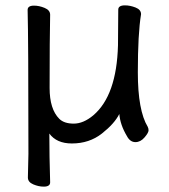

<svg xmlns="http://www.w3.org/2000/svg" viewBox="-20 -511 630 716"><path d="M143 185Q124 185 104 176.5Q84 168 84 151L86 63Q86 -368 83 -474Q83 -490 107 -490Q126 -490 146.5 -481.5Q167 -473 167 -456Q165 -368 165 -183Q165 -104 201 -68Q219 -50 255 -50Q291 -50 328 -81Q415 -155 420 -342L421 -475Q421 -491 446 -491Q465 -491 485.5 -483Q506 -475 506 -458Q494 -385 494 -241Q494 -99 531 -38Q534 -32 534 -25Q534 -16 519 1.5Q504 19 485 19Q465 19 453 -4Q428 -46 425 -86Q407 -50 360 -13Q313 24 248 24Q191 24 164 -13Q164 69 167 169Q167 185 143 185Z"/></svg>

Font: ToneOZ-Pinyin-WenKai-Medium
Style: Medium
Weight: 700
Designer: Fontworks Inc.
Foundry: ToneOZ
Version: Version 0.240331